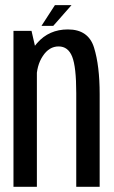

<svg xmlns="http://www.w3.org/2000/svg" viewBox="-20 -714 436 734"><path d="M31.5 0H121V-506.5L100.5 -596H31.5ZM271.5 0H361V-354.5Q361 -462.5 339.5 -532Q318 -601.5 239.5 -601.5Q167.5 -601.5 122 -549.5Q76.5 -497.5 76.5 -431.5L119.5 -410.5Q119.5 -463.5 143.8 -500Q168 -536.5 204 -536.5Q240.5 -536.5 256 -497.2Q271.5 -458 271.5 -358.5ZM138.5 -615H183.5L253.5 -694.5H190Z"/></svg>

Font: Anybody Condensed
Style: Regular
Weight: 400
Width: 3
Designer: Tyler Finck
Foundry: Etcetera Type Company
Version: Version 1.113;gftools[0.9.25]